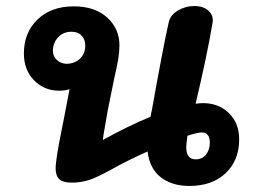

<svg xmlns="http://www.w3.org/2000/svg" viewBox="-20 -607 854 635"><path d="M771 -146Q771 -77 726.5 -34.5Q682 8 606 8Q549 8 512 -20.5Q475 -49 468 -106Q405 -78 353 -49Q315 -28 296 -20Q258 -3 218 -3Q188 -3 176 -14.5Q164 -26 164 -50Q164 -80 185 -183L193 -223L210 -312Q195 -307 176 -307Q126 -307 92.5 -341.5Q59 -376 59 -430Q59 -499 104 -542.5Q149 -586 224 -586Q294 -586 334.5 -549Q375 -512 375 -457Q375 -436 371 -411.5Q367 -387 357 -344L336 -240L323 -165L320 -144Q403 -190 478 -221Q480 -235 482 -241Q519 -449 538 -533Q543 -557 568 -572Q593 -587 623 -587Q653 -587 670 -571Q687 -555 683 -532Q666 -429 627 -264Q643 -266 651 -266Q703 -266 737 -233Q771 -200 771 -146ZM262 -457Q262 -476 250 -489Q238 -502 217 -502Q189 -502 172 -483.5Q155 -465 155 -439Q155 -421 167.5 -409Q180 -397 199 -396Q226 -396 244 -412.5Q262 -429 262 -457ZM674 -136Q674 -151 667.5 -160Q661 -169 648 -169Q633 -169 600 -158Q596 -130 596 -120Q596 -80 627 -80Q649 -80 661.5 -96Q674 -112 674 -136Z"/></svg>

Font: Mali
Style: Bold Italic
Weight: 700
Italic angle: -10°
Version: Version 1.000; ttfautohint (v1.6)